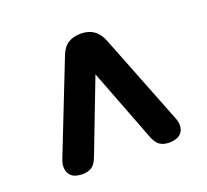

<svg xmlns="http://www.w3.org/2000/svg" viewBox="-94 -750 788 732"><g transform="rotate(-20 300.0 -384.0)"><path d="M125 -131Q84 -131 71 -155Q58 -179 71 -212L215 -578Q227 -610 248 -623.5Q269 -637 300 -637Q362 -637 385 -578L529 -212Q543 -178 529.5 -154.5Q516 -131 475 -131Q453 -131 437.5 -141.5Q422 -152 411 -183L300 -472L189 -183Q178 -152 163 -141.5Q148 -131 125 -131Z"/></g></svg>

Font: Chiron GoRound TC H
Style: Regular
Weight: 900
Designer: Ryoko NISHIZUKA 西塚涼子 (kana, bopomofo & ideographs); Paul D. Hunt (Latin, Greek & Cyrillic); Sandoll Communications 산돌커뮤니
Foundry: Adobe
Version: Version 1.000;hotconv 1.1.1;makeotfexe 2.6.0